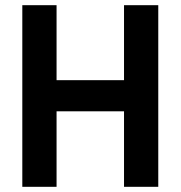

<svg xmlns="http://www.w3.org/2000/svg" viewBox="-20 -720 696 740"><path d="M198 0H66V-700H198V-411H458V-700H590V0H458V-291H198Z"/></svg>

Font: Space Grotesk Variable Light
Style: Regular
Weight: 300
Designer: Florian Karsten
Foundry: Florian Karsten
Version: Version 2.000